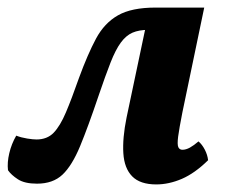

<svg xmlns="http://www.w3.org/2000/svg" viewBox="-31 -478 595 507"><path d="M381.7 9Q339 9 318.1 -12.3Q297.2 -33.5 294.7 -73.4Q292.2 -113.2 303.2 -167.5L355.5 -415.5L361.7 -399.2Q336 -399.2 318.8 -391.7Q301.7 -384.2 288 -365.5Q274.3 -346.9 260.9 -312.8Q247.5 -278.7 229.6 -226Q201.7 -143.3 180.5 -92Q159.2 -40.7 134.1 -16.9Q108.9 7 66.7 7Q34.2 7 16.4 -4.5Q-1.4 -16 -9.9 -28.5Q-12.3 -48.8 -6.5 -73.4Q-0.7 -98.1 11.9 -119.8Q25 -114.7 40.6 -112.2Q56.2 -109.7 65.3 -109.7Q93.4 -109.7 110.6 -127.4Q127.8 -145.2 143 -181.1Q158.2 -216.9 177.5 -272Q200.5 -334.8 222.5 -375.9Q244.6 -417.1 280.5 -437.5Q316.3 -458 380 -458H508.3L450.6 -181.1Q442.2 -138.6 439.4 -117.4Q436.7 -96.1 439.9 -89.3Q443.2 -82.5 450.7 -82.5Q460 -82.5 470.6 -88.3Q481.1 -94.2 493.1 -104.6Q502.7 -96.6 509.8 -82.8Q517 -69 518.5 -54.9Q483.5 -20.5 449.2 -5.7Q414.9 9 381.7 9Z"/></svg>

Font: Vollkorn
Style: Italic
Weight: 400
Italic angle: -11°
Designer: Friedrich Althausen
Foundry: Friedrich Althausen
Version: Version 5.001